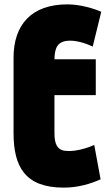

<svg xmlns="http://www.w3.org/2000/svg" viewBox="-20 -821 483 878"><path d="M229 -550H418V-386H229V-212C229 -162 242 -133 283 -131C294 -130 307 -130 321 -132C352 -136 383 -146 411 -158L440 -1C395 19 339 37 271 37C94 37 42 -60 42 -212V-557C42 -708 124 -801 288 -801C348 -801 409 -782 443 -767L404 -608C363 -627 328 -635 301 -635C243 -635 230 -603 229 -550Z"/></svg>

Font: Repo Black
Style: Regular
Weight: 900
Designer: Stefan Peev
Foundry: Context Ltd
Version: Version 1.502